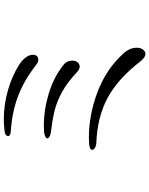

<svg xmlns="http://www.w3.org/2000/svg" viewBox="96 -884 807 1040"><g transform="rotate(-90 500.0 -364.5)"><path d="M307 -710Q295 -711 288.5 -715Q282 -719 282 -725Q282 -731 289.5 -737Q297 -743 311 -744Q351 -748 372 -748Q451 -748 529 -726Q607 -704 670 -664Q697 -646 710 -626.5Q723 -607 723 -591Q723 -577 716 -569Q709 -561 697 -561Q683 -561 668 -573Q580 -641 494 -672.5Q408 -704 307 -710ZM303 -493Q288 -495 279 -500.5Q270 -506 270 -512Q270 -518 279.5 -523Q289 -528 307 -530Q317 -531 338 -531Q425 -531 512.5 -504.5Q600 -478 665 -427Q691 -408 691 -377Q691 -360 682 -348.5Q673 -337 659 -337Q643 -337 627 -353Q573 -404 521 -432.5Q469 -461 419.5 -473Q370 -485 303 -493ZM241 -247Q228 -248 218 -254.5Q208 -261 208 -269Q208 -276 217 -280.5Q226 -285 245 -286Q255 -287 275 -287Q397 -287 520.5 -240.5Q644 -194 729 -101Q761 -66 761 -28Q761 -8 751.5 5.5Q742 19 728 19Q708 19 688 -7Q593 -130 488.5 -186Q384 -242 241 -247Z"/></g></svg>

Font: Hina Mincho
Style: Regular
Weight: 400
Designer: satsuyako
Foundry: satsuyako
Version: Version 1.100